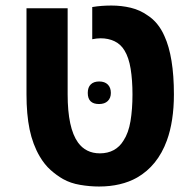

<svg xmlns="http://www.w3.org/2000/svg" viewBox="-20 -661 689 690"><path d="M335.9 9.3Q302.7 9.3 268.1 3.4Q233.4 -2.4 206.5 -17.6Q184.1 -30.3 162.1 -49.8Q140.1 -69.3 122.6 -99.1Q97.7 -141.6 86.4 -195.8Q75.2 -250 75.2 -321.8V-631.3H223.1V-321.8Q223.1 -261.2 232.4 -218Q241.7 -174.8 260.3 -148.9Q273.9 -129.9 293.7 -119.9Q313.5 -109.9 338.9 -109.9Q367.2 -109.9 388.7 -121.6Q410.2 -133.3 423.8 -155.8Q441.9 -183.1 449 -225.8Q456.1 -268.6 456.1 -321.3Q456.1 -373 449.5 -413.8Q442.9 -454.6 427.2 -480Q413.6 -502.4 391.4 -512.9Q369.1 -523.4 341.8 -523.4Q334 -523.4 326.7 -522.5Q319.3 -521.5 311.5 -520V-635.7Q329.6 -638.7 346.7 -639.9Q363.8 -641.1 380.4 -641.1Q416.5 -641.1 450 -633.1Q483.4 -625 510.7 -605.5Q529.8 -593.3 544.9 -574.7Q560.1 -556.2 570.8 -531.7Q587.9 -494.6 596.4 -442.1Q605 -389.6 605 -321.8Q605 -273.9 598.6 -232.2Q592.3 -190.4 579.6 -155.8Q563 -110.4 536.1 -77.1Q509.3 -43.9 472.7 -22.9Q444.3 -6.8 409.9 1.2Q375.5 9.3 335.9 9.3ZM335.9 -287.1Q295.4 -287.1 295.4 -327.1Q295.4 -347.2 306.2 -357.7Q316.9 -368.2 336.4 -368.2Q356.4 -368.2 367.4 -357.2Q378.4 -346.2 378.4 -327.1Q378.4 -308.6 367.2 -297.9Q356 -287.1 335.9 -287.1Z"/></svg>

Font: Wonky
Style: Regular
Weight: 400
Designer: Monotype Design Team
Foundry: Monotype Imaging Inc.
Version: Version 3.000